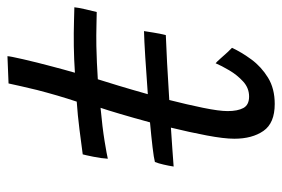

<svg xmlns="http://www.w3.org/2000/svg" viewBox="-144 -612 775 528"><g transform="rotate(-90 244.0 -348.5)"><path d="M376 -98.5Q364 -72.5 344 -45.2Q324 -18 294 0.5Q264 19 221.5 19Q169 19 147.5 -12Q126 -43 126 -92Q126 -120.5 135 -168Q144 -215.5 156.5 -266.5Q125 -264.5 97.5 -262.5Q70 -260.5 49.5 -259Q51.5 -272 54.8 -286.2Q58 -300.5 62 -310.5Q73 -313.5 102.8 -317Q132.5 -320.5 171 -324Q183.5 -370 194.5 -407Q205.5 -444 211 -460Q157 -455 119 -448.8Q81 -442.5 71 -440Q72 -457.5 76.5 -479.8Q81 -502 83 -509Q112 -513 151.8 -518Q191.5 -523 228 -525.5Q236.5 -551 244.8 -579.2Q253 -607.5 260 -634.5Q265.5 -657 270.2 -677.8Q275 -698.5 278 -713L353 -716Q353 -709.5 344.5 -672.5Q336 -635.5 324.5 -592.5Q320.5 -577.5 316.2 -561.5Q312 -545.5 307.5 -530.5Q322 -531.5 344.2 -532.5Q366.5 -533.5 380.5 -533.5Q417 -534 449.5 -533Q482 -532 487.5 -532Q486.5 -521.5 482 -501.8Q477.5 -482 474.5 -470.5Q469.5 -470.5 440 -471.2Q410.5 -472 381 -471.5Q360 -471 335 -470Q310 -469 289.5 -467.5Q283.5 -448.5 272.2 -411.5Q261 -374.5 248.5 -330Q302 -334 350.2 -337Q398.5 -340 422 -340.5Q421 -334.5 418 -315.2Q415 -296 411 -280.5Q383 -279.5 334.5 -277Q286 -274.5 232.5 -271Q220 -222 211 -178Q202 -134 202 -110.5Q202 -83 210.5 -67.2Q219 -51.5 242 -51.5Q265.5 -51.5 283.5 -68Q301.5 -84.5 314.2 -106.2Q327 -128 333.5 -143.5Q337 -141 346 -130.8Q355 -120.5 364.2 -110.5Q373.5 -100.5 376 -98.5Z"/></g></svg>

Font: Grandstander Light
Style: Italic
Weight: 300
Italic angle: -15°
Designer: Tyler Finck
Foundry: Etcetera Type Co
Version: Version 1.200; ttfautohint (v1.8.3)